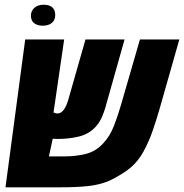

<svg xmlns="http://www.w3.org/2000/svg" viewBox="-20 -798 784 818"><path d="M3.4 0 87.4 -629.9H253.4L208 -318.4Q218.8 -314.5 224.6 -314.5Q228 -314.5 234.9 -316.7Q241.7 -318.8 249.5 -327.6Q254.9 -334.5 260.3 -344.7Q265.6 -355 270.5 -371.6L344.2 -629.9H510.7L429.2 -340.8Q423.3 -319.8 413.3 -297.1Q403.3 -274.4 385.7 -255.9Q357.4 -226.1 315.2 -216.1Q272.9 -206.1 228 -206.1Q220.7 -206.1 215.1 -206.3Q209.5 -206.5 204.6 -207L188.5 -131.8H256.3Q303.7 -131.8 345.7 -142.3Q387.7 -152.8 419.4 -187Q448.2 -217.3 465.3 -261.5Q482.4 -305.7 494.6 -348.1L576.2 -629.9H744.1L660.2 -335.4Q647.5 -290.5 631.1 -242.9Q614.7 -195.3 592 -153.6Q569.3 -111.8 536.6 -84Q520 -69.8 493.9 -54Q467.8 -38.1 446.3 -28.3Q404.8 -10.3 354.2 -5.1Q303.7 0 240.7 0ZM161.6 -688.5Q140.6 -688.5 126.2 -698.7Q111.8 -709 111.8 -731.4Q111.8 -751.5 126.5 -764.6Q141.1 -777.8 165.5 -777.8Q215.3 -777.8 215.3 -733.4Q215.3 -712.9 201.2 -700.7Q187 -688.5 161.6 -688.5Z"/></svg>

Font: Open Sans Condensed ExtraBold
Style: Italic
Weight: 800
Width: 3
Italic angle: -12°
Designer: Monotype Design Team
Foundry: Monotype Imaging Inc.
Version: Version 3.003; ttfautohint (v1.8.4)